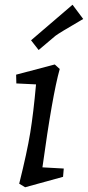

<svg xmlns="http://www.w3.org/2000/svg" viewBox="-20 -775 371 810"><path d="M211 -503 232 -484Q201 -374 159 -69L249 -64L246 -29L86 15L61 0Q94 -132 107.5 -214.5Q121 -297 132 -419L49 -423L48 -460ZM286 -755 331 -695Q228 -635 214 -624L143 -564L111 -605Z"/></svg>

Font: Andada
Style: Italic
Weight: 400
Italic angle: -8.29999°
Designer: Carolina Giovagnoli
Foundry: Carolina Giovagnoli
Version: Version 1.003